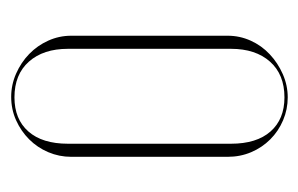

<svg xmlns="http://www.w3.org/2000/svg" viewBox="-118 -424 547 352"><g transform="rotate(90 156.0 -247.5)"><path d="M158 -501Q180 -501 200 -492.5Q220 -484 235 -469Q250 -454 258.5 -434Q267 -414 267 -391V-104Q267 -82 258.5 -62Q250 -42 235 -27Q220 -12 200 -3Q180 6 157 6Q135 6 114.5 -3Q94 -12 78.5 -27Q63 -42 54 -62Q45 -82 45 -104V-391Q45 -413 54 -433Q63 -453 79 -468Q95 -483 115.5 -492Q136 -501 158 -501ZM158 -495Q116 -495 92.5 -468.5Q69 -442 69 -397V-98Q69 -53 92.5 -26.5Q116 0 158 0Q198 0 220.5 -25.5Q243 -51 243 -98V-397Q243 -444 220.5 -469.5Q198 -495 158 -495Z"/></g></svg>

Font: Moniqa Thin Display
Style: Regular
Weight: 100
Designer: Rajesh Rajput
Foundry: Rajesh Rajput
Version: Version 1.000